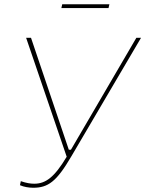

<svg xmlns="http://www.w3.org/2000/svg" viewBox="-20 -878 684 904"><path d="M136 6C206 6 246 -22 316 -142L644 -700H622L314 -173H304L126 -700H103L294 -140C236 -43 195 -13 141 -13C124 -13 104 -16 78 -25L74 -6C92 2 116 6 136 6ZM269 -840H491L495 -858H273Z"/></svg>

Font: Fixel Display Thin
Style: Italic
Weight: 100
Italic angle: -10°
Designer: AlfaBravo + MacPaw
Foundry: Kyrylo Tkachov, Marchela Mozhyna, Serhii Makarenko, Maria Weinstein, Zakhar Kryvoshyya
Version: Version 1.210;Glyphs 3.2 (3217)